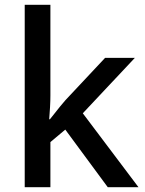

<svg xmlns="http://www.w3.org/2000/svg" viewBox="-20 -780 603 800"><path d="M190 -382Q190 -361 188.5 -333.5Q187 -306 185 -283H188Q196 -293 207.5 -307.5Q219 -322 231 -337Q243 -352 253 -363L418 -539H542L325 -308L557 0H429L252 -240L190 -188V0H83V-760H190Z"/></svg>

Font: Noto Sans NKo Unjoined Medium
Style: Regular
Weight: 500
Designer: Monotype Design Team
Foundry: Monotype Imaging Inc.
Version: Version 2.004